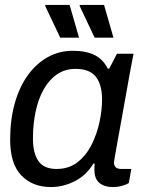

<svg xmlns="http://www.w3.org/2000/svg" viewBox="-20 -743 596 775"><path d="M186 12Q111 12 66 -35Q21 -82 21 -179Q21 -261 40 -327.5Q59 -394 93.5 -441Q128 -488 174 -513Q220 -538 273 -538Q327 -538 361.5 -521Q396 -504 415 -466H421L452 -526H519Q519 -526 514.5 -503Q510 -480 503 -442Q496 -404 488 -358Q480 -312 471.5 -266Q463 -220 456 -180.5Q449 -141 444.5 -116Q440 -91 440 -88Q440 -74 447.5 -67.5Q455 -61 470 -61H510L500 -4Q492 1 474.5 6.5Q457 12 434 12Q402 12 381.5 -4.5Q361 -21 361 -59Q361 -72 362 -84.5Q363 -97 365 -124L403 -83H357Q329 -36 282.5 -12Q236 12 186 12ZM208 -61Q259 -61 294 -89Q329 -117 350.5 -160.5Q372 -204 382 -252Q392 -300 392 -341Q392 -401 367 -433Q342 -465 285 -465Q242 -465 209.5 -442.5Q177 -420 155.5 -381Q134 -342 123.5 -291Q113 -240 113 -184Q113 -124 135.5 -92.5Q158 -61 208 -61ZM362 -591 301 -720 303 -723H400L438 -591ZM223 -591 162 -720 164 -723H261L299 -591Z"/></svg>

Font: Archivo VF Beta
Style: Italic
Weight: 400
Italic angle: -10°
Designer: Hector Gatti
Foundry: Omnibus-Type
Version: Version 1.002